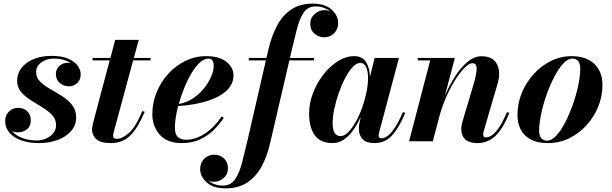

<svg xmlns="http://www.w3.org/2000/svg" viewBox="-20 -780 3376 1060"><path d="M400.5 -132Q400.5 -89 373 -57Q345.5 -25 298.8 -7.5Q252 10 194 10Q140.5 10 98.5 -4.8Q56.5 -19.5 32.5 -46.8Q8.5 -74 8.5 -111.5Q8.5 -141.5 28.2 -163Q48 -184.5 81 -184.5Q111 -184.5 130.5 -165.8Q150 -147 150 -115.5Q150 -83 129 -66.2Q108 -49.5 80 -49.5Q62 -49.5 47 -56Q67 -31 103.8 -17.8Q140.5 -4.5 183.5 -4.5Q210 -4.5 234.2 -15.2Q258.5 -26 274 -45Q289.5 -64 289.5 -89.5Q289.5 -121.5 267.8 -144.8Q246 -168 214 -187.2Q182 -206.5 150 -226.8Q118 -247 96.2 -272.5Q74.5 -298 74.5 -334.5Q74.5 -373 98 -404Q121.5 -435 164.2 -453.2Q207 -471.5 265 -471.5Q321.5 -471.5 356.8 -456Q392 -440.5 408.8 -417.2Q425.5 -394 425.5 -370.5Q425.5 -337.5 405.5 -320.5Q385.5 -303.5 360.5 -303.5Q332.5 -303.5 310.5 -321.5Q288.5 -339.5 288.5 -371.5Q288.5 -397 307 -415.2Q325.5 -433.5 355.5 -433.5Q363 -433.5 370.5 -432Q354 -443 330.2 -449.8Q306.5 -456.5 277.5 -456.5Q237 -456.5 208.2 -435.5Q179.5 -414.5 179.5 -382Q179.5 -351 201.8 -329.2Q224 -307.5 257 -288.8Q290 -270 322.8 -249.2Q355.5 -228.5 378 -200.5Q400.5 -172.5 400.5 -132Z M779 -163Q743 -76.5 700.5 -33.2Q658 10 591.5 10Q534 10 511 -12.8Q488 -35.5 488 -63.5Q488 -75 491.8 -91.2Q495.5 -107.5 499.5 -122.5L585.5 -446.5H491V-460H589.5L616 -560H746L719 -460H811V-446.5H715L609 -55Q607.5 -50 606 -43.2Q604.5 -36.5 604.5 -29.5Q604.5 -13.5 626 -13.5Q654.5 -13.5 691.8 -45.8Q729 -78 765.5 -167Z M945.5 -76Q945.5 -38 962.5 -23.2Q979.5 -8.5 1007 -8.5Q1060 -8.5 1112 -43Q1164 -77.5 1203.5 -137L1215.5 -129.5Q1192 -94 1159.5 -62Q1127 -30 1083.5 -10Q1040 10 984.5 10Q903 10 862 -36.2Q821 -82.5 821 -150Q821 -211.5 844 -268.8Q867 -326 908 -371.5Q949 -417 1003 -443.5Q1057 -470 1119 -470Q1190 -470 1229.5 -439Q1269 -408 1269 -363Q1269 -315.5 1231 -279.8Q1193 -244 1124.2 -222.2Q1055.5 -200.5 963.5 -194.5Q955 -161 950.2 -130.8Q945.5 -100.5 945.5 -76ZM1131 -456.5Q1107 -456.5 1083 -434.5Q1059 -412.5 1037.2 -376Q1015.5 -339.5 997.5 -295.2Q979.5 -251 967 -206Q1008.5 -213 1043.8 -236Q1079 -259 1105 -291Q1131 -323 1145.5 -356.5Q1160 -390 1160 -418Q1160 -433.5 1153.5 -445Q1147 -456.5 1131 -456.5Z M1353.5 -460H1451L1463 -511.5Q1480.5 -585 1511 -641Q1541.5 -697 1589.2 -728.5Q1637 -760 1706 -760Q1774.5 -760 1810.8 -727Q1847 -694 1847 -654.5Q1847 -619 1824.8 -596.5Q1802.5 -574 1770.5 -574Q1739.5 -574 1716.2 -594.2Q1693 -614.5 1693 -648.5Q1693 -681.5 1717 -702.8Q1741 -724 1772.5 -724Q1787.5 -724 1803.5 -716Q1789 -728.5 1768.5 -736.5Q1748 -744.5 1722 -744.5Q1679.5 -744.5 1656.5 -710.5Q1633.5 -676.5 1619.2 -619.5Q1605 -562.5 1588.5 -494.5L1580.5 -460H1714V-446.5H1577.5L1471 11.5Q1454.5 84.5 1423.5 140.5Q1392.5 196.5 1344 228.2Q1295.5 260 1225.5 260Q1157.5 260 1121.2 227Q1085 194 1085 154.5Q1085 118 1108 96Q1131 74 1162 74Q1194.5 74 1216.5 94.5Q1238.5 115 1238.5 148.5Q1238.5 182.5 1214.2 203.2Q1190 224 1159.5 224Q1145 224 1131 217.5Q1145.5 230 1165.5 237.2Q1185.5 244.5 1210.5 244.5Q1253.5 244.5 1277.2 210.5Q1301 176.5 1315.8 119.8Q1330.5 63 1346.5 -5.5L1448 -446.5H1353.5Z M2217.5 -157Q2181.5 -72 2143.2 -31Q2105 10 2048 10Q2003 10 1982.2 -11.2Q1961.5 -32.5 1961.5 -68Q1961.5 -78 1962.2 -85.2Q1963 -92.5 1964 -97.5L1971.5 -135.5Q1954 -96 1931 -63Q1908 -30 1879.2 -10Q1850.5 10 1817 10Q1748 10 1717.2 -34Q1686.5 -78 1686.5 -152.5Q1686.5 -210 1708 -266.2Q1729.5 -322.5 1765.5 -368.5Q1801.5 -414.5 1845.5 -442.2Q1889.5 -470 1935 -470Q1980.5 -470 2000.8 -437.5Q2021 -405 2022.5 -355L2048 -460H2182.5L2072.5 -46.5Q2070.5 -39 2070.5 -31Q2070.5 -16.5 2085 -16.5Q2100.5 -16.5 2118.8 -28.8Q2137 -41 2158.2 -72.5Q2179.5 -104 2204.5 -161ZM2012 -349Q2012 -386.5 2001.5 -409.5Q1991 -432.5 1968 -432.5Q1948 -432.5 1926.8 -409.8Q1905.5 -387 1885.8 -349.5Q1866 -312 1850.5 -267.8Q1835 -223.5 1825.8 -179.8Q1816.5 -136 1816.5 -100.5Q1816.5 -28.5 1860 -28.5Q1881 -28.5 1902.2 -49.8Q1923.5 -71 1943.2 -106Q1963 -141 1978.5 -183.5Q1994 -226 2003 -269.2Q2012 -312.5 2012 -349Z M2355 -446.5H2286.5V-460H2491L2436 -251Q2460 -307.5 2491.8 -357.2Q2523.5 -407 2560.8 -438.2Q2598 -469.5 2638 -469.5Q2700.5 -469.5 2723.2 -426.5Q2746 -383.5 2727.5 -319.5L2651 -57.5Q2647.5 -47 2647.5 -38.5Q2647.5 -21.5 2662 -21.5Q2690.5 -21.5 2719.8 -55.5Q2749 -89.5 2779 -161L2792.5 -157Q2755.5 -66.5 2713.5 -28.2Q2671.5 10 2614.5 10Q2570.5 10 2548.5 -10.5Q2526.5 -31 2526.5 -67Q2526.5 -78 2529 -90.8Q2531.5 -103.5 2534.5 -113L2594.5 -314.5Q2611.5 -373 2611.5 -402Q2611.5 -431 2587.5 -431Q2571.5 -431 2548.2 -409Q2525 -387 2499.2 -348.2Q2473.5 -309.5 2449.8 -258.5Q2426 -207.5 2409 -149.5L2369.5 0H2238.5Z M3005.5 10Q2924 10 2880.5 -31Q2837 -72 2837 -147Q2837 -210 2861 -267.8Q2885 -325.5 2926.5 -371.2Q2968 -417 3021.8 -443.5Q3075.5 -470 3135 -470Q3216 -470 3261 -427.5Q3306 -385 3306 -310Q3306 -248 3282.5 -190.8Q3259 -133.5 3217.8 -88.2Q3176.5 -43 3122 -16.5Q3067.5 10 3005.5 10ZM3001 -3.5Q3025.5 -3.5 3051.2 -31.2Q3077 -59 3100.5 -104.5Q3124 -150 3142.8 -203.5Q3161.5 -257 3172.5 -309Q3183.5 -361 3183.5 -401.5Q3183.5 -427 3172.8 -441.8Q3162 -456.5 3139 -456.5Q3114.5 -456.5 3089 -428.5Q3063.5 -400.5 3039.8 -355Q3016 -309.5 2997.2 -256Q2978.5 -202.5 2967.5 -150.5Q2956.5 -98.5 2956.5 -58.5Q2956.5 -33 2967.2 -18.2Q2978 -3.5 3001 -3.5Z"/></svg>

Font: Bodoni* 16pt
Style: Bold Italic
Weight: 700
Italic angle: -13°
Version: Version 2.3